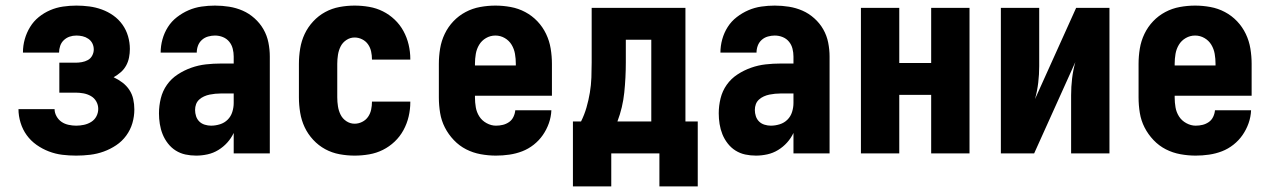

<svg xmlns="http://www.w3.org/2000/svg" viewBox="-20 -548 4540 686"><path d="M252 8Q227 8 202.5 5Q178 2 154.5 -7Q131 -16 110.5 -30.5Q90 -45 75.5 -65Q61 -85 53.5 -109.5Q46 -134 46 -158H175Q175 -145 182 -132.5Q189 -120 200 -112.5Q211 -105 225 -102Q239 -99 252 -99Q266 -99 280 -102Q294 -105 306 -112.5Q318 -120 324.5 -132.5Q331 -145 331 -159Q331 -173 324 -185.5Q317 -198 304.5 -205Q292 -212 278 -214.5Q264 -217 250 -217H192V-324H250Q261 -324 272.5 -326Q284 -328 294 -333.5Q304 -339 309.5 -349.5Q315 -360 315 -371Q315 -383 310 -393Q305 -403 295.5 -409.5Q286 -416 275 -418.5Q264 -421 253 -421Q240 -421 228.5 -417Q217 -413 208 -404.5Q199 -396 195 -384Q191 -372 191 -360H62V-361Q62 -385 68.5 -408Q75 -431 87.5 -451.5Q100 -472 118.5 -487Q137 -502 159 -511.5Q181 -521 205 -524.5Q229 -528 253 -528Q276 -528 299 -525Q322 -522 344 -514Q366 -506 385 -492.5Q404 -479 417.5 -460Q431 -441 437.5 -418.5Q444 -396 444 -373Q444 -358 441 -342.5Q438 -327 430.5 -313.5Q423 -300 411.5 -290Q400 -280 386 -272Q403 -264 417.5 -253Q432 -242 442 -227Q452 -212 456 -194Q460 -176 460 -157Q460 -132 453 -108Q446 -84 431 -63.5Q416 -43 395 -29Q374 -15 350.5 -6.5Q327 2 302 5Q277 8 252 8Z M681 8Q661 8 642.5 4Q624 0 608 -10Q592 -20 580 -35.5Q568 -51 561 -68.5Q554 -86 551 -105Q548 -124 548 -143Q548 -170 554.5 -196.5Q561 -223 576.5 -245Q592 -267 615 -282Q638 -297 663.5 -306Q689 -315 715.5 -318Q742 -321 769 -321H815V-346Q815 -360 811.5 -374Q808 -388 799 -399Q790 -410 776.5 -415.5Q763 -421 748 -421Q736 -421 723.5 -417.5Q711 -414 701.5 -405.5Q692 -397 687.5 -385Q683 -373 683 -360H554Q554 -384 560.5 -407.5Q567 -431 580 -451.5Q593 -472 612.5 -487Q632 -502 654 -511.5Q676 -521 700 -524.5Q724 -528 748 -528Q774 -528 799 -524Q824 -520 847 -510Q870 -500 889.5 -482.5Q909 -465 921.5 -443Q934 -421 939 -396Q944 -371 944 -346V0H815V-73Q806 -54 792 -38.5Q778 -23 760 -12Q742 -1 721.5 3.5Q701 8 681 8ZM734 -99Q750 -99 766 -104Q782 -109 793.5 -120.5Q805 -132 810 -148Q815 -164 815 -180V-214H769Q759 -214 749 -213Q739 -212 729 -210Q719 -208 709 -203.5Q699 -199 691.5 -192Q684 -185 680.5 -175.5Q677 -166 677 -155Q677 -144 680.5 -133Q684 -122 692 -114Q700 -106 711.5 -102.5Q723 -99 734 -99Z M1247 8Q1220 8 1193 3Q1166 -2 1142 -15Q1118 -28 1099 -48.5Q1080 -69 1068.5 -93.5Q1057 -118 1052.5 -145.5Q1048 -173 1048 -200V-320Q1048 -347 1052.5 -374.5Q1057 -402 1068.5 -426.5Q1080 -451 1099 -471.5Q1118 -492 1142 -505Q1166 -518 1193 -523Q1220 -528 1247 -528Q1273 -528 1299 -523.5Q1325 -519 1348 -507.5Q1371 -496 1390 -478Q1409 -460 1421.5 -437Q1434 -414 1440 -388.5Q1446 -363 1446 -337V-335H1309V-336Q1309 -350 1306 -364Q1303 -378 1295 -389.5Q1287 -401 1274 -407.5Q1261 -414 1247 -414Q1231 -414 1217.5 -405Q1204 -396 1197 -382Q1190 -368 1187.5 -352Q1185 -336 1185 -320V-200Q1185 -184 1187.5 -168Q1190 -152 1197 -138Q1204 -124 1217.5 -115Q1231 -106 1247 -106Q1261 -106 1274 -112.5Q1287 -119 1295 -130.5Q1303 -142 1306 -156Q1309 -170 1309 -184V-185H1446V-183Q1446 -157 1440 -131.5Q1434 -106 1421.5 -83Q1409 -60 1390 -42Q1371 -24 1348 -12.5Q1325 -1 1299 3.5Q1273 8 1247 8Z M1752 8Q1725 8 1697.5 3Q1670 -2 1645.5 -14.5Q1621 -27 1601.5 -47.5Q1582 -68 1569.5 -92.5Q1557 -117 1552.5 -144.5Q1548 -172 1548 -200V-320Q1548 -347 1552.5 -374.5Q1557 -402 1569 -427Q1581 -452 1600 -472Q1619 -492 1643.5 -505Q1668 -518 1695.5 -523Q1723 -528 1750 -528Q1777 -528 1804.5 -523Q1832 -518 1856.5 -505Q1881 -492 1900 -472Q1919 -452 1931 -427Q1943 -402 1947.5 -374.5Q1952 -347 1952 -320V-206H1677V-200Q1677 -182 1680 -164.5Q1683 -147 1692.5 -132Q1702 -117 1718.5 -108Q1735 -99 1752 -99Q1765 -99 1777 -102Q1789 -105 1799 -112Q1809 -119 1814.5 -130.5Q1820 -142 1821 -154H1950Q1949 -130 1941 -107.5Q1933 -85 1919.5 -65.5Q1906 -46 1887 -31Q1868 -16 1846 -7.5Q1824 1 1800 4.5Q1776 8 1752 8ZM1823 -314V-320Q1823 -338 1820 -355.5Q1817 -373 1808 -388Q1799 -403 1783.5 -412Q1768 -421 1750 -421Q1732 -421 1716.5 -412Q1701 -403 1692 -388Q1683 -373 1680 -355.5Q1677 -338 1677 -320V-314Z M2027 118V-114H2056Q2068 -138 2075.5 -164Q2083 -190 2087.5 -217Q2092 -244 2093 -271Q2094 -298 2094 -325V-520H2429V-114H2473V118H2336V0H2164V118ZM2186 -114H2307V-406H2216V-325Q2216 -271 2210.5 -217.5Q2205 -164 2186 -114Z M2681 8Q2661 8 2642.5 4Q2624 0 2608 -10Q2592 -20 2580 -35.5Q2568 -51 2561 -68.5Q2554 -86 2551 -105Q2548 -124 2548 -143Q2548 -170 2554.5 -196.5Q2561 -223 2576.5 -245Q2592 -267 2615 -282Q2638 -297 2663.5 -306Q2689 -315 2715.5 -318Q2742 -321 2769 -321H2815V-346Q2815 -360 2811.5 -374Q2808 -388 2799 -399Q2790 -410 2776.5 -415.5Q2763 -421 2748 -421Q2736 -421 2723.5 -417.5Q2711 -414 2701.5 -405.5Q2692 -397 2687.5 -385Q2683 -373 2683 -360H2554Q2554 -384 2560.5 -407.5Q2567 -431 2580 -451.5Q2593 -472 2612.5 -487Q2632 -502 2654 -511.5Q2676 -521 2700 -524.5Q2724 -528 2748 -528Q2774 -528 2799 -524Q2824 -520 2847 -510Q2870 -500 2889.5 -482.5Q2909 -465 2921.5 -443Q2934 -421 2939 -396Q2944 -371 2944 -346V0H2815V-73Q2806 -54 2792 -38.5Q2778 -23 2760 -12Q2742 -1 2721.5 3.5Q2701 8 2681 8ZM2734 -99Q2750 -99 2766 -104Q2782 -109 2793.5 -120.5Q2805 -132 2810 -148Q2815 -164 2815 -180V-214H2769Q2759 -214 2749 -213Q2739 -212 2729 -210Q2719 -208 2709 -203.5Q2699 -199 2691.5 -192Q2684 -185 2680.5 -175.5Q2677 -166 2677 -155Q2677 -144 2680.5 -133Q2684 -122 2692 -114Q2700 -106 2711.5 -102.5Q2723 -99 2734 -99Z M3056 0V-520H3193V-323H3307V-520H3444V0H3307V-209H3193V0Z M3556 0V-520H3693V-312Q3693 -282 3689.5 -252.5Q3686 -223 3678 -194L3825 -520H3944V0H3807V-208Q3807 -238 3810.5 -267.5Q3814 -297 3822 -326L3675 0Z M4252 8Q4225 8 4197.5 3Q4170 -2 4145.5 -14.5Q4121 -27 4101.5 -47.5Q4082 -68 4069.5 -92.5Q4057 -117 4052.5 -144.5Q4048 -172 4048 -200V-320Q4048 -347 4052.5 -374.5Q4057 -402 4069 -427Q4081 -452 4100 -472Q4119 -492 4143.5 -505Q4168 -518 4195.5 -523Q4223 -528 4250 -528Q4277 -528 4304.5 -523Q4332 -518 4356.5 -505Q4381 -492 4400 -472Q4419 -452 4431 -427Q4443 -402 4447.5 -374.5Q4452 -347 4452 -320V-206H4177V-200Q4177 -182 4180 -164.5Q4183 -147 4192.5 -132Q4202 -117 4218.5 -108Q4235 -99 4252 -99Q4265 -99 4277 -102Q4289 -105 4299 -112Q4309 -119 4314.5 -130.5Q4320 -142 4321 -154H4450Q4449 -130 4441 -107.5Q4433 -85 4419.5 -65.5Q4406 -46 4387 -31Q4368 -16 4346 -7.5Q4324 1 4300 4.5Q4276 8 4252 8ZM4323 -314V-320Q4323 -338 4320 -355.5Q4317 -373 4308 -388Q4299 -403 4283.5 -412Q4268 -421 4250 -421Q4232 -421 4216.5 -412Q4201 -403 4192 -388Q4183 -373 4180 -355.5Q4177 -338 4177 -320V-314Z"/></svg>

Font: Iosevka Curly Heavy
Style: Regular
Weight: 900
Monospace: yes
Designer: Belleve Invis
Foundry: Belleve Invis
Version: Version 22.1.2; ttfautohint (v1.8.4)